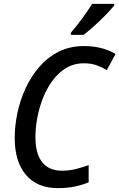

<svg xmlns="http://www.w3.org/2000/svg" viewBox="-20 -962 617 992"><path d="M279 10Q172 10 114 -58.5Q56 -127 56 -249Q56 -312 70 -378.5Q84 -445 112.5 -506.5Q141 -568 184 -617.5Q227 -667 284.5 -695.5Q342 -724 414 -724Q509 -724 577 -683L532 -600Q507 -615 478.5 -625Q450 -635 414 -635Q362 -635 321.5 -610.5Q281 -586 251 -545Q221 -504 201.5 -454Q182 -404 172.5 -352Q163 -300 163 -253Q163 -168 198 -124Q233 -80 300 -80Q335 -80 369 -88Q403 -96 438 -109V-20Q404 -6 365.5 2Q327 10 279 10ZM346 -793Q375 -826 405 -867Q435 -908 456 -942H570V-933Q559 -920 540 -899.5Q521 -879 497.5 -856.5Q474 -834 451.5 -814.5Q429 -795 412 -782H346Z"/></svg>

Font: Noto Sans SemiCondensed Medium
Style: Italic
Weight: 500
Width: 4
Italic angle: -12°
Designer: Monotype Design Team
Foundry: Monotype Imaging Inc.
Version: Version 2.013; ttfautohint (v1.8.4.7-5d5b)